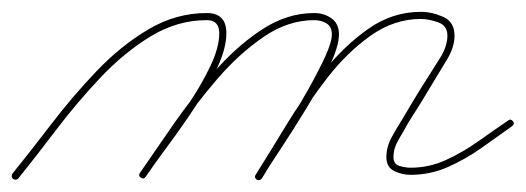

<svg xmlns="http://www.w3.org/2000/svg" viewBox="-20 -285 887 324"><path d="M2 17Q-2 13 1 8Q31 -29 66.5 -75.5Q102 -122 143 -165Q184 -208 230.5 -235.5Q277 -263 329 -263Q362 -263 362 -229Q362 -204 347 -171.5Q332 -139 309.5 -105Q287 -71 264 -40Q241 -9 226 13Q226 13 226 13Q226 13 226 13Q223 18 218 15Q213 12 216 7Q231 -15 253 -45Q275 -75 297.5 -108.5Q320 -142 335 -173.5Q350 -205 350 -229Q350 -251 329 -251Q279 -251 234 -223.5Q189 -196 149 -153.5Q109 -111 74.5 -65.5Q40 -20 11 16Q7 20 2 17ZM218 15Q213 12 216 7Q240 -28 271.5 -73.5Q303 -119 340.5 -162.5Q378 -206 421 -234.5Q464 -263 510 -263Q527 -263 539.5 -254Q552 -245 552 -227Q552 -207 536 -173.5Q520 -140 497.5 -103Q475 -66 453.5 -33.5Q432 -1 422 15Q419 21 414 17Q409 14 412 9Q419 -2 434 -25.5Q449 -49 467 -78Q485 -107 501.5 -136.5Q518 -166 529 -190Q540 -214 540 -227Q540 -240 531 -245.5Q522 -251 510 -251Q466 -251 424.5 -222.5Q383 -194 346.5 -151.5Q310 -109 279.5 -64.5Q249 -20 226 13Q223 18 218 15ZM422 16Q418 21 413 18Q408 14 412 9Q434 -26 462.5 -73Q491 -120 525.5 -163.5Q560 -207 601 -236Q642 -265 690 -265Q709 -265 728 -256.5Q747 -248 747 -225Q747 -205 734 -184Q721 -163 711 -146Q711 -146 711 -146Q711 -146 711 -146Q711 -146 711 -146Q711 -146 711 -146Q701 -129 690.5 -112Q680 -95 669 -78Q669 -78 669 -78Q669 -78 669 -78Q662 -65 653 -50Q644 -35 644 -20Q644 -8 654 -5Q664 -2 673 -2Q704 -2 732.5 -15Q761 -28 787 -46.5Q813 -65 838 -82Q842 -85 846 -80Q849 -76 844 -72Q819 -54 792 -35Q765 -16 735.5 -3Q706 10 673 10Q658 10 645 3.5Q632 -3 632 -20Q632 -37 641 -53.5Q650 -70 659 -84Q659 -84 659 -84Q659 -84 659 -84Q669 -101 679.5 -118.5Q690 -136 701 -153Q701 -153 701 -153Q701 -153 701 -153Q701 -153 701 -153Q710 -167 722.5 -187Q735 -207 735 -225Q735 -242 719 -247.5Q703 -253 690 -253Q645 -253 605 -224.5Q565 -196 531.5 -152.5Q498 -109 470.5 -63.5Q443 -18 422 16Q422 16 422 16Q422 16 422 16Z"/></svg>

Font: FRB American Cursive Guidelines Arrows Thin
Style: Italic
Weight: 100
Italic angle: -25°
Version: Version 2.0;Modular Font Editor K font №1